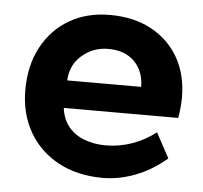

<svg xmlns="http://www.w3.org/2000/svg" viewBox="-42 -518 616 582"><g transform="rotate(5 266.0 -227.0)"><path d="M484 -56Q438 -17 388.5 1.5Q339 20 291 20Q213 20 155 -11.5Q97 -43 65.5 -98.5Q34 -154 34 -225Q34 -300 64 -356Q94 -412 147 -443Q200 -474 270 -474Q343 -474 396.5 -445Q450 -416 479.5 -364.5Q509 -313 509 -243Q509 -230 507.5 -213Q506 -196 503 -181H155Q159 -147 178 -124Q197 -101 226.5 -90Q256 -79 291 -79Q333 -79 372 -93Q411 -107 443 -132ZM383 -265Q383 -312 354 -341.5Q325 -371 274 -371Q228 -371 194 -341.5Q160 -312 158 -265Z"/></g></svg>

Font: Podkova ExtraBold
Style: Regular
Weight: 800
Designer: Ilya Yudin
Foundry: Cyreal (www.cyreal.org)
Version: Version 2.103